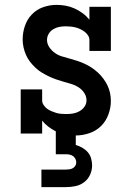

<svg xmlns="http://www.w3.org/2000/svg" viewBox="-20 -548 540 788"><path d="M150 220V148H250Q257 148 264.5 147Q272 146 278.5 142.5Q285 139 289 132.5Q293 126 293 119Q293 111 289.5 104Q286 97 279.5 92.5Q273 88 265.5 86.5Q258 85 250 85H209V-9Q193 -17 178.5 -28Q164 -39 153 -53V0H65V-181H153V-136Q153 -126 159 -117Q165 -108 173 -102Q181 -96 190.5 -92Q200 -88 209.5 -85Q219 -82 229.5 -81Q240 -80 250 -80H254Q268 -80 281.5 -82.5Q295 -85 307 -92Q319 -99 327 -110.5Q335 -122 335 -136Q335 -153 325.5 -167Q316 -181 302 -190Q288 -199 272.5 -203.5Q257 -208 241 -212.5Q225 -217 209.5 -222.5Q194 -228 179.5 -235Q165 -242 151 -250.5Q137 -259 125 -270.5Q113 -282 103 -295Q93 -308 86.5 -323Q80 -338 76.5 -354Q73 -370 73 -386Q73 -414 82 -441Q91 -468 110.5 -488.5Q130 -509 157 -518.5Q184 -528 212 -528Q231 -528 250 -524.5Q269 -521 286.5 -513Q304 -505 319.5 -493.5Q335 -482 347 -467V-520H435V-339H347V-384Q347 -394 341 -403Q335 -412 327 -418Q319 -424 309.5 -428.5Q300 -433 290 -435.5Q280 -438 269.5 -439Q259 -440 249 -440Q236 -440 223 -437.5Q210 -435 198.5 -428Q187 -421 180 -409.5Q173 -398 173 -384Q173 -368 182.5 -354Q192 -340 205.5 -330.5Q219 -321 234.5 -316.5Q250 -312 266 -307.5Q282 -303 297.5 -298Q313 -293 328 -286Q343 -279 356.5 -270Q370 -261 382 -250Q394 -239 404 -225.5Q414 -212 421 -197.5Q428 -183 431.5 -167Q435 -151 435 -134Q435 -106 425 -78.5Q415 -51 395 -31Q375 -11 347 -1.5Q319 8 291 8V47Q305 51 318 58.5Q331 66 340.5 77Q350 88 354 102.5Q358 117 358 131Q358 151 349.5 169.5Q341 188 325 200Q309 212 289.5 216Q270 220 250 220Z"/></svg>

Font: Iosevka Curly Slab Semibold
Style: Regular
Weight: 600
Monospace: yes
Designer: Belleve Invis
Foundry: Belleve Invis
Version: Version 22.1.2; ttfautohint (v1.8.4)